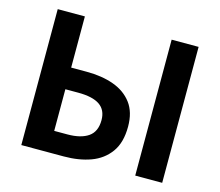

<svg xmlns="http://www.w3.org/2000/svg" viewBox="-104 -876 1159 1011"><g transform="rotate(15 475.5 -370.5)"><path d="M91 0V-741H239V-462H323Q407 -462 471 -439Q535 -416 572 -367Q609 -318 609 -239Q609 -152 571 -99.5Q533 -47 469 -23.5Q405 0 322 0ZM239 -117H311Q384 -117 424.5 -145Q465 -173 465 -236Q465 -291 426.5 -317.5Q388 -344 309 -344H239ZM712 0V-741H859V0Z"/></g></svg>

Font: Farlight84_Sys_V01
Style: Bold
Weight: 700
Designer: Monotype Design Team, Nadine Chahine and Nizar Qandah
Foundry: Monotype Imaging Inc.
Version: Version 2.004;October 31, 2024;FontCreator 14.0.0.2814 64-bi